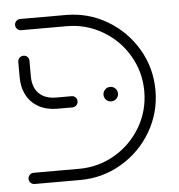

<svg xmlns="http://www.w3.org/2000/svg" viewBox="-43 -560 559 601"><g transform="rotate(-5 236.0 -259.5)"><path d="M24.4 -17.8Q24.4 -24.8 29.6 -30Q34.8 -35.2 42.2 -35.2H185.2Q245.9 -35.2 297.4 -65.4Q348.9 -95.6 379.1 -147Q409.3 -198.5 409.3 -259.3Q409.3 -320 379.1 -371.5Q348.9 -423 297.4 -453.1Q245.9 -483.3 185.2 -483.3H42.2Q34.8 -483.3 29.6 -488.5Q24.4 -493.7 24.4 -501.1Q24.4 -508.1 29.6 -513.3Q34.8 -518.5 42.2 -518.5H185.2Q255.6 -518.5 315 -483.5Q374.4 -448.5 409.4 -389.1Q444.4 -329.6 444.4 -259.3Q444.4 -188.9 409.4 -129.4Q374.4 -70 315 -35Q255.6 0 185.2 0H42.2Q34.8 0 29.6 -5.2Q24.4 -10.4 24.4 -17.8ZM24.4 -337.4V-385.6Q24.4 -392.6 29.6 -397.8Q34.8 -403 42.2 -403Q49.6 -403 54.6 -398Q59.6 -393 59.6 -385.6V-337.4Q59.6 -302.2 78.7 -283Q97.8 -263.7 133 -263.7H181.1Q188.5 -263.7 193.5 -258.7Q198.5 -253.7 198.5 -246.3Q198.5 -238.9 193.3 -233.7Q188.1 -228.5 181.1 -228.5H133Q100.4 -228.5 75.7 -241.9Q51.1 -255.2 37.8 -279.8Q24.4 -304.4 24.4 -337.4ZM281.1 -259.3Q281.1 -268.5 287.8 -275.4Q294.4 -282.2 303.7 -282.2Q313.3 -282.2 320 -275.6Q326.7 -268.9 326.7 -259.3Q326.7 -250 319.8 -243.3Q313 -236.7 303.7 -236.7Q294.4 -236.7 287.8 -243.3Q281.1 -250 281.1 -259.3Z"/></g></svg>

Font: 26F Galaxy Hebrew Light
Style: Regular
Weight: 300
Designer: C₂₉H₂₅N₃O₅
Version: Version 1.000